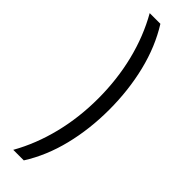

<svg xmlns="http://www.w3.org/2000/svg" viewBox="-333 -829 991 991"><g transform="rotate(45 162.5 -333.5)"><path d="M57 165Q117 59 148.5 -67.5Q180 -194 180 -332Q180 -471 148.5 -598Q117 -725 56 -832H134Q198 -730 229.5 -601.5Q261 -473 261 -331Q261 -190 229.5 -63Q198 64 134 165Z"/></g></svg>

Font: Noto Sans Devanagari Condensed
Style: Regular
Weight: 400
Width: 3
Designer: Jelle Bosma - Monotype Design Team
Foundry: Monotype Imaging Inc.
Version: Version 2.004; ttfautohint (v1.8.4.7-5d5b)